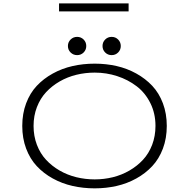

<svg xmlns="http://www.w3.org/2000/svg" viewBox="-20 -1072 1090 1104"><path d="M319.5 -1052.5H719.5V-1006.5H319.5ZM460.8 -770.2Q445.5 -755 423.5 -755Q401.5 -755 386 -770.2Q370.5 -785.5 370.5 -807.5Q370.5 -829.5 386 -844.8Q401.5 -860 423.5 -860Q445.5 -860 460.8 -844.8Q476 -829.5 476 -807.5Q476 -785.5 460.8 -770.2ZM659.2 -770.2Q644 -755 622 -755Q600 -755 584.8 -770.2Q569.5 -785.5 569.5 -807.5Q569.5 -829.5 584.8 -844.8Q600 -860 622 -860Q644 -860 659.2 -844.8Q674.5 -829.5 674.5 -807.5Q674.5 -785.5 659.2 -770.2ZM524.5 11Q458 11 397.2 -2.8Q336.5 -16.5 283.5 -45.8Q230.5 -75 191.5 -116.8Q152.5 -158.5 130.2 -217.8Q108 -277 108 -348Q108 -418.5 130.2 -477.8Q152.5 -537 191.5 -578.5Q230.5 -620 283.5 -649.2Q336.5 -678.5 397.2 -692.2Q458 -706 524.5 -706Q590.5 -706 650.8 -692.2Q711 -678.5 763.8 -649.2Q816.5 -620 855.5 -578.5Q894.5 -537 916.8 -477.8Q939 -418.5 939 -348Q939 -277 916.8 -217.8Q894.5 -158.5 855.5 -116.8Q816.5 -75 763.8 -45.8Q711 -16.5 650.8 -2.8Q590.5 11 524.5 11ZM524.5 -40.5Q578 -40.5 628.8 -53Q679.5 -65.5 724 -91.2Q768.5 -117 802 -153Q835.5 -189 854.8 -239.2Q874 -289.5 874 -348Q874 -420 844.5 -479.2Q815 -538.5 765.5 -576.2Q716 -614 654 -634.2Q592 -654.5 524.5 -654.5Q470.5 -654.5 419.2 -642Q368 -629.5 323.2 -603.8Q278.5 -578 245 -542Q211.5 -506 192.2 -456Q173 -406 173 -348Q173 -289.5 192.2 -239.2Q211.5 -189 245 -153Q278.5 -117 323.2 -91.2Q368 -65.5 419.2 -53Q470.5 -40.5 524.5 -40.5Z"/></svg>

Font: League Mono Extended UltraLight
Style: Regular
Weight: 200
Width: 9
Designer: Tyler Finck
Foundry: The League of Moveable Type / Tyler Finck
Version: Version 2.210